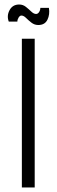

<svg xmlns="http://www.w3.org/2000/svg" viewBox="-20 -832 251 852"><path d="M77 0V-660H134V0ZM150 -721Q133 -721 119.5 -731.5Q106 -742 95.5 -752.5Q85 -763 75 -763Q68 -763 62.5 -754Q57 -745 57 -736H19Q9 -762 22.5 -787Q36 -812 65 -812Q82 -812 95 -801.5Q108 -791 119 -780.5Q130 -770 140 -770Q148 -770 153.5 -778.5Q159 -787 159 -797H197Q202 -768 190.5 -744.5Q179 -721 150 -721Z"/></svg>

Font: Bricolage Grotesque 10pt Condensed ExtraLight
Style: Regular
Weight: 200
Width: 3
Designer: Mathieu Triay
Foundry: Atelier Triay
Version: Version 1.000; ttfautohint (v1.8.4.7-5d5b);gftools[0.9.32]